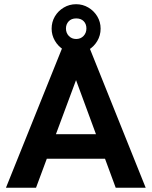

<svg xmlns="http://www.w3.org/2000/svg" viewBox="-20 -883 714 903"><path d="M8 0 288.4 -697H385.4L665.2 0H524.2L337.6 -506.2L149.4 0ZM192 -136.4 232.2 -252H441.6L483.8 -136.4ZM338.1 -632.8Q305.4 -632.8 279.4 -648.9Q253.4 -665 238.1 -691.4Q222.8 -717.8 222.8 -748.1Q222.8 -779.6 238 -805.6Q253.3 -831.6 279.8 -847.4Q306.4 -863.2 338 -863.2Q369 -863.2 395.3 -847.7Q421.6 -832.2 437.4 -806.1Q453.2 -780 453.2 -748.2Q453.2 -716.4 437.4 -689.9Q421.6 -663.3 395.7 -648.1Q369.7 -632.8 338.1 -632.8ZM338.3 -699.6Q359.2 -699.6 372.8 -713.8Q386.4 -728 386.4 -749.2Q386.4 -770.2 373.6 -783.3Q360.8 -796.4 338.3 -796.4Q315.8 -796.4 303 -782.7Q290.2 -768.9 290.2 -749.2Q290.2 -728 303.8 -713.8Q317.4 -699.6 338.3 -699.6Z"/></svg>

Font: Hanken Grotesk
Style: Regular
Weight: 400
Designer: Alfredo Marco Pradil
Foundry: Hanken Design Co.
Version: Version 3.013